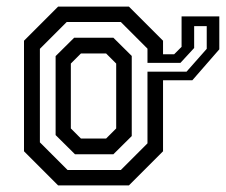

<svg xmlns="http://www.w3.org/2000/svg" viewBox="-20 -560 682 580"><path d="M184 -46.5H345L425.5 -127V-413L345 -493.5H181.5L100.5 -412.5V-130ZM206.5 -94 148 -152V-390.5L204 -446H322.5L378 -391V-149L322.5 -94ZM224.5 -141.5H300.5L331 -172V-368L300.5 -398.5H224.5L194 -368V-172ZM566.5 -481V-415L525 -370H425.5V-343.5H543.5L604.5 -412.5V-481ZM528.5 -510.5H642.5V-411L561 -317.5H472.5V-103L369.5 0H155.5L52.5 -103V-437L155.5 -540H369.5L472.5 -437V-396H506L528.5 -418.5Z"/></svg>

Font: Tourney Medium
Style: Regular
Weight: 500
Designer: Tyler Finck
Foundry: Etcetera Type Co
Version: Version 1.015